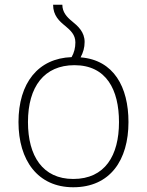

<svg xmlns="http://www.w3.org/2000/svg" viewBox="-20 -780 621 810"><path d="M320 -538C331 -559 337 -579 337 -603C337 -645 309 -670 283 -691C262 -708 243 -729 243 -760H204C204 -714 231 -690 256 -670C277 -652 298 -634 298 -601C298 -579 293 -558 282 -539C141 -534 58 -430 58 -265C58 -104 139 10 289 10C445 10 522 -105 522 -265C522 -413 460 -527 320 -538ZM289 -25C160 -25 98 -122 98 -265C98 -415 167 -505 294 -505C429 -505 482 -401 482 -265C482 -124 423 -25 289 -25Z"/></svg>

Font: Noto Sans Georgian ExtraLight
Style: Regular
Weight: 200
Designer: Monotype Design Team, Akaki Razmadze
Foundry: Google LLC
Version: Version 2.005